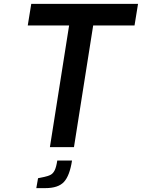

<svg xmlns="http://www.w3.org/2000/svg" viewBox="-20 -758 731 989"><path d="M336 -627H123L141 -738H691L673 -627H460L361 0H237ZM176 160 205 154Q229 149 241.5 142Q254 135 262 118.5Q270 102 275 69H351Q339 147 309.5 179Q280 211 214 211H167Z"/></svg>

Font: Exo SemiBold
Style: Italic
Weight: 600
Italic angle: -9°
Designer: Natanael Gama
Foundry: Natanael Gama
Version: Version 1.500; ttfautohint (v1.6)